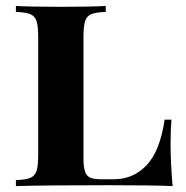

<svg xmlns="http://www.w3.org/2000/svg" viewBox="-20 -628 628 648"><path d="M261.7 -502V-94.2Q261.7 -63 267.3 -47.9Q272.9 -32.7 285.9 -27.8Q298.8 -22.9 324.7 -22.9H363.8Q429.7 -22.9 474.9 -70.6Q520 -118.2 535.6 -224.1H558.6Q555.7 -191.9 555.7 -142.1Q555.7 -79.1 562.5 0Q497.6 -2.9 343.8 -2.9Q137.7 -2.9 33.7 0V-20Q67.4 -21.5 82.5 -27.8Q97.7 -34.2 103.3 -51.3Q108.9 -68.4 108.9 -106V-502Q108.9 -539.6 103.3 -556.6Q97.7 -573.7 82.5 -580.1Q67.4 -586.4 33.7 -587.9V-607.9Q85 -605 191.9 -605Q285.2 -605 336.9 -607.9V-587.9Q302.7 -586.4 287.8 -580.1Q272.9 -573.7 267.3 -556.9Q261.7 -540 261.7 -502Z"/></svg>

Font: TypoPRO Playfair Display SC
Style: Bold
Weight: 700
Designer: Claus Eggers Sørensen
Foundry: Claus Eggers Sørensen
Version: Version 1.004;PS 001.004;hotconv 1.0.70;makeotf.lib2.5.58329